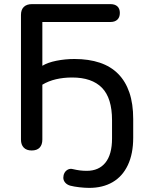

<svg xmlns="http://www.w3.org/2000/svg" viewBox="-20 -725 723 934"><path d="M414 189Q393 189 366.5 186Q340 183 321 178Q305 173 296.5 162.5Q288 152 288 139.5Q288 127 293.5 116.5Q299 106 310 100Q321 94 336 98Q353 102 368.5 104Q384 106 402 106Q461 106 493 66Q525 26 525 -51V-140Q525 -248 476 -298Q427 -348 331 -348Q289 -348 252.5 -339.5Q216 -331 186 -313V-46Q186 -21 173 -7Q160 7 134 7Q109 7 95.5 -7Q82 -21 82 -46V-652Q82 -678 96 -691.5Q110 -705 136 -705H517Q539 -705 551 -694Q563 -683 563 -662Q563 -641 551 -629.5Q539 -618 517 -618H186V-405Q212 -421 254.5 -429.5Q297 -438 342 -438Q412 -438 465.5 -420Q519 -402 555 -365.5Q591 -329 609.5 -274.5Q628 -220 628 -146V-55Q628 23 602 78Q576 133 528 161Q480 189 414 189Z"/></svg>

Font: Nunito SemiBold
Style: Regular
Weight: 600
Designer: Vernon Adams
Foundry: Vernon Adams
Version: Version 3.602